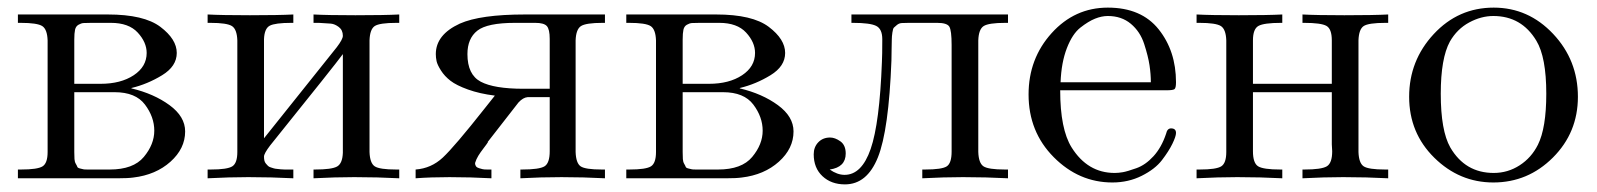

<svg xmlns="http://www.w3.org/2000/svg" viewBox="-20 -468 4191 504"><path d="M27 0V-23H35Q79 -23 92 -31.5Q105 -40 105 -69V-362Q104 -391 91 -399.5Q78 -408 34 -408H27V-430H263Q358 -430 401 -397.5Q444 -365 444 -329Q444 -294 405.5 -270.5Q367 -247 325 -237V-236Q384 -222 425 -192Q466 -162 466 -123Q466 -78 427.5 -43.5Q389 -9 330 -2Q316 0 289 0ZM175 -69Q175 -58 175.5 -50.5Q176 -43 179 -38Q182 -33 183 -30Q184 -27 191 -25.5Q198 -24 199.5 -23.5Q201 -23 211 -23Q221 -23 223 -23H268Q330 -23 357.5 -56Q385 -89 385 -125Q385 -161 360.5 -193.5Q336 -226 281 -226H175ZM175 -248H244Q297 -248 331 -270.5Q365 -293 365 -329Q365 -357 341.5 -382.5Q318 -408 271 -408H220Q205 -408 199 -407.5Q193 -407 186 -403Q179 -399 177 -390Q175 -381 175 -364Z M525 0V-23H533Q577 -23 590 -31.5Q603 -40 603 -69V-362Q602 -391 589 -399.5Q576 -408 532 -408H525V-430Q562 -428 636 -428Q712 -428 750 -430V-408H745Q702 -408 688 -400.5Q674 -393 673 -365V-105Q680 -114 864 -344Q880 -365 880 -374Q880 -389 869.5 -397Q859 -405 848.5 -406Q838 -407 817 -408H803V-430Q840 -428 913 -428Q990 -428 1028 -430V-408H1021Q976 -408 963.5 -399.5Q951 -391 950 -362V-69Q951 -40 963.5 -31.5Q976 -23 1020 -23H1028V0Q970 -3 912 -3H908Q861 -3 803 0V-23H807Q851 -23 865 -31Q879 -39 880 -67V-326Q862 -301 689 -86Q673 -65 673 -57Q673 -51 674 -46.5Q675 -42 678 -38.5Q681 -35 683.5 -32.5Q686 -30 691 -28.5Q696 -27 699 -26Q702 -25 708.5 -24.5Q715 -24 717.5 -23.5Q720 -23 727.5 -23Q735 -23 736 -23H750V0Q692 -3 634 -3H630Q583 -3 525 0Z M1071 0V-23Q1112 -26 1142.5 -54.5Q1173 -83 1252 -183Q1269 -205 1279 -217Q1239 -222 1208.5 -233Q1178 -244 1162.5 -256Q1147 -268 1137.5 -283Q1128 -298 1126 -307.5Q1124 -317 1124 -326Q1124 -377 1187 -406Q1241 -430 1358 -430H1568V-408H1562Q1518 -408 1505 -399.5Q1492 -391 1491 -362V-69Q1492 -40 1504 -31.5Q1516 -23 1560 -23H1568V0Q1511 -3 1454 -3Q1400 -3 1346 0V-23H1350Q1396 -23 1409.5 -31.5Q1423 -40 1423 -71V-213H1365Q1353 -212 1341 -199Q1336 -193 1260 -95H1261Q1258 -90 1249.5 -79Q1241 -68 1235.5 -59Q1230 -50 1227 -40Q1227 -35 1229.5 -31.5Q1232 -28 1237.5 -26.5Q1243 -25 1246.5 -24Q1250 -23 1259 -23Q1268 -23 1270 -23V0Q1215 -3 1160 -3Q1111 -3 1071 0ZM1207 -326Q1207 -272 1242 -253.5Q1277 -235 1354 -235H1423V-366Q1423 -391 1415.5 -399.5Q1408 -408 1385 -408H1332Q1259 -408 1233 -387.5Q1207 -367 1207 -326Z M1624 0V-23H1632Q1676 -23 1689 -31.5Q1702 -40 1702 -69V-362Q1701 -391 1688 -399.5Q1675 -408 1631 -408H1624V-430H1860Q1955 -430 1998 -397.5Q2041 -365 2041 -329Q2041 -294 2002.5 -270.5Q1964 -247 1922 -237V-236Q1981 -222 2022 -192Q2063 -162 2063 -123Q2063 -78 2024.5 -43.5Q1986 -9 1927 -2Q1913 0 1886 0ZM1772 -69Q1772 -58 1772.5 -50.5Q1773 -43 1776 -38Q1779 -33 1780 -30Q1781 -27 1788 -25.5Q1795 -24 1796.5 -23.5Q1798 -23 1808 -23Q1818 -23 1820 -23H1865Q1927 -23 1954.5 -56Q1982 -89 1982 -125Q1982 -161 1957.5 -193.5Q1933 -226 1878 -226H1772ZM1772 -248H1841Q1894 -248 1928 -270.5Q1962 -293 1962 -329Q1962 -357 1938.5 -382.5Q1915 -408 1868 -408H1817Q1802 -408 1796 -407.5Q1790 -407 1783 -403Q1776 -399 1774 -390Q1772 -381 1772 -364Z M2116 -63Q2116 -82 2128 -94.5Q2140 -107 2159 -107Q2172 -107 2186 -97Q2200 -87 2200 -65Q2200 -29 2158 -23Q2178 -9 2197 -9Q2242 -9 2265.5 -77Q2289 -145 2295 -305Q2296 -323 2296 -365Q2296 -392 2280 -400Q2264 -408 2219 -408H2215V-430H2626V-408H2619Q2575 -408 2562 -399.5Q2549 -391 2548 -362V-69Q2549 -40 2561.5 -31.5Q2574 -23 2618 -23H2626V0Q2567 -3 2510 -3H2506Q2459 -3 2401 0V-23H2408Q2453 -23 2465.5 -31.5Q2478 -40 2478 -70V-350Q2478 -388 2472 -398Q2466 -408 2440 -408H2366Q2354 -408 2347 -407.5Q2340 -407 2334.5 -402.5Q2329 -398 2326.5 -395.5Q2324 -393 2322.5 -382.5Q2321 -372 2321 -365Q2321 -358 2320.5 -340Q2320 -322 2320 -309Q2313 -126 2284.5 -55Q2256 16 2198 16Q2162 16 2139 -5.5Q2116 -27 2116 -63Z M2680 -220Q2680 -314 2740.5 -381Q2801 -448 2888 -448Q2976 -448 3021.5 -391Q3067 -334 3067 -252Q3067 -237 3063 -234Q3059 -231 3042 -231H2763Q2763 -129 2793 -81Q2835 -14 2906 -14Q2916 -14 2927.5 -16Q2939 -18 2963 -26.5Q2987 -35 3008 -58Q3029 -81 3041 -117Q3044 -131 3054 -131Q3067 -131 3067 -119Q3067 -110 3057.5 -90.5Q3048 -71 3030 -47.5Q3012 -24 2977 -6.5Q2942 11 2900 11Q2812 11 2746 -55.5Q2680 -122 2680 -220ZM2764 -252H3001Q3001 -273 2997.5 -296.5Q2994 -320 2983.5 -352.5Q2973 -385 2948.5 -405.5Q2924 -426 2888 -426Q2872 -426 2854.5 -419Q2837 -412 2816 -395.5Q2795 -379 2780.5 -341.5Q2766 -304 2764 -252Z M3121 0V-23H3129Q3173 -23 3186 -31.5Q3199 -40 3199 -69V-362Q3198 -391 3185 -399.5Q3172 -408 3128 -408H3121V-430Q3158 -428 3232 -428Q3308 -428 3346 -430V-408H3343Q3298 -408 3283.5 -400Q3269 -392 3269 -362V-248H3476V-362Q3476 -392 3462 -400Q3448 -408 3403 -408H3399V-430Q3436 -428 3509 -428Q3586 -428 3624 -430V-408H3617Q3572 -408 3559.5 -399.5Q3547 -391 3546 -362V-69Q3547 -40 3559.5 -31.5Q3572 -23 3616 -23H3624V0Q3566 -3 3508 -3H3504Q3457 -3 3399 0V-23H3404Q3449 -23 3463 -31.5Q3477 -40 3477 -71Q3477 -74 3476.5 -80Q3476 -86 3476 -89V-226H3269V-71Q3269 -40 3282.5 -31.5Q3296 -23 3341 -23H3346V0Q3288 -3 3230 -3H3226Q3179 -3 3121 0Z M3901 -448Q3992 -448 4057 -379Q4122 -310 4122 -214Q4122 -120 4056.5 -54.5Q3991 11 3900 11Q3811 11 3745 -54Q3679 -119 3679 -214Q3679 -309 3743.5 -378.5Q3808 -448 3901 -448ZM3762 -222Q3762 -125 3787 -81Q3826 -14 3901 -14Q3938 -14 3969 -34Q4000 -54 4017 -88Q4039 -132 4039 -222Q4039 -318 4013 -361Q3974 -426 3900 -426Q3868 -426 3836.5 -409Q3805 -392 3786 -359Q3762 -315 3762 -222Z"/></svg>

Font: CMU Serif
Style: Roman
Weight: 500
Version: Version 0.7.0